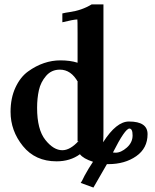

<svg xmlns="http://www.w3.org/2000/svg" viewBox="-20 -718 701 869"><path d="M502.9 -26.9Q527.8 -26.9 554 -50Q580.1 -73.2 580.1 -105Q580.1 -135.7 565.9 -136.2Q545.9 -136.2 491.2 -27.8Q495.1 -26.9 502.9 -26.9ZM251 -402.8Q212.9 -402.8 188.5 -374.5Q164.1 -346.2 156 -309.6Q147.9 -272.9 147.9 -230Q147.9 -131.8 185.1 -85Q222.2 -38.1 262.2 -38.1Q297.4 -38.1 335.9 -80.1L331.1 -78.1V-348.1L333 -346.2Q301.8 -402.8 251 -402.8ZM647.9 -110.8Q647.9 -46.9 596.4 -11Q544.9 24.9 470.2 24.9H463.9Q403.8 128.9 402.8 130.9L345.2 109.9Q348.1 106 351.1 100.6Q354 95.2 357.4 88.1Q360.8 81.1 362.8 77.1Q380.9 43.9 400.9 14.2Q356.9 0 341.8 -20Q297.9 12.2 235.8 12.2Q139.6 12.2 83.7 -56.9Q27.8 -126 27.8 -211.9Q27.8 -273.9 49.8 -321.5Q71.8 -369.1 106.9 -394.5Q142.1 -419.9 179 -432.4Q215.8 -444.8 252.9 -444.8Q297.9 -444.8 331.1 -434.1V-566.9Q331.1 -629.9 330.1 -629.9Q314 -629.9 262.2 -617.2V-657.2Q278.3 -661.1 293.9 -663.1Q350.1 -670.9 395 -698.2H448.2V-123Q448.2 -88.9 446.8 -74.2Q506.8 -168.5 564 -168Q647.9 -168 647.9 -110.8Z"/></svg>

Font: Linux Libertine
Style: Semibold
Weight: 600
Designer: Philipp H. Poll
Foundry: Philipp H. Poll
Version: Version 5.1.2 ; ttfautohint (v0.9)